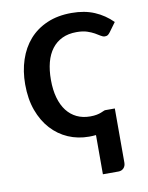

<svg xmlns="http://www.w3.org/2000/svg" viewBox="-80 -576 622 808"><g transform="rotate(-10 231.5 -172.0)"><path d="M294 6Q279 7.5 264.5 7.5Q217 7.5 175.8 -10.2Q134.5 -28 103.8 -61.8Q73 -95.5 55.2 -144.2Q37.5 -193 37.5 -255.5Q37.5 -312 53.5 -360.2Q69.5 -408.5 100.2 -443.5Q131 -478.5 176.5 -498.2Q222 -518 281.5 -518Q337 -518 379.2 -500Q421.5 -482 454.5 -449L426 -410Q421 -403.5 416.5 -400Q412 -396.5 403.5 -396.5Q395 -396.5 385.8 -402.5Q376.5 -408.5 363.8 -415.8Q351 -423 333 -429Q315 -435 288 -435Q253 -435 226.8 -422.5Q200.5 -410 182.8 -386.8Q165 -363.5 156.2 -330.2Q147.5 -297 147.5 -255.5Q147.5 -212.5 157 -179Q166.5 -145.5 184.2 -122.5Q202 -99.5 227.2 -87.5Q252.5 -75.5 284 -75.5Q300.5 -75.5 311.8 -77.8Q323 -80 330.5 -83Q338 -86 342.8 -88.2Q347.5 -90.5 350.5 -90.5H391.5V140.5Q391.5 155.5 382.8 164.5Q374 173.5 360.5 173.5H294Z"/></g></svg>

Font: Lato 2
Style: Regular
Weight: 600
Designer: Lukasz Dziedzic with Adam Twardoch and Botio Nikoltchev
Foundry: tyPoland Lukasz Dziedzic
Version: Version 2.015; 2015-08-06; http://www.latofonts.com/